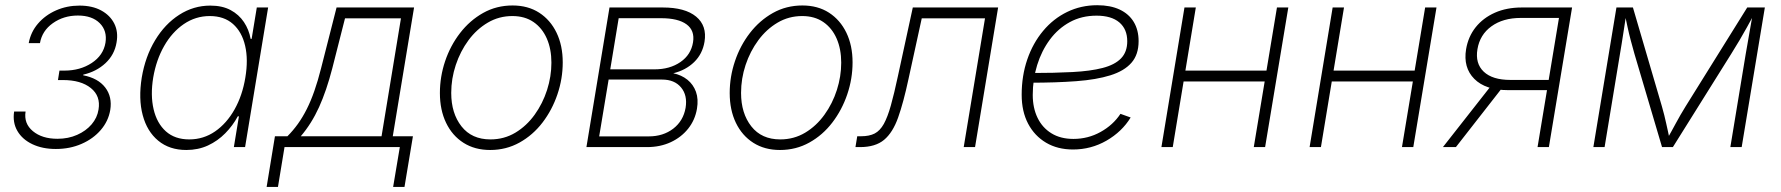

<svg xmlns="http://www.w3.org/2000/svg" viewBox="-20 -570 6900 744"><path d="M196.3 7.3Q144.5 7.3 105.5 -11.2Q66.4 -29.8 47.4 -62.5Q28.3 -95.2 34.7 -137.7H79.1Q71.8 -91.3 107.4 -61.8Q143.1 -32.2 202.6 -32.2Q244.6 -32.2 278.8 -47.4Q313 -62.5 335 -88.1Q356.9 -113.8 361.8 -145.5Q370.6 -197.8 332 -228.8Q293.5 -259.8 224.1 -259.8H204.6L210.4 -296.4H229.5Q290.5 -296.4 335.4 -325.9Q380.4 -355.5 388.7 -404.3Q396 -450.7 366.5 -480.2Q336.9 -509.8 281.7 -509.8Q226.6 -509.8 184.8 -480.2Q143.1 -450.7 134.8 -402.8H91.3Q99.1 -445.8 127.2 -478.5Q155.3 -511.2 197.3 -529.8Q239.3 -548.3 288.1 -548.3Q337.4 -548.3 372.1 -529.5Q406.7 -510.7 422.9 -478.5Q439 -446.3 431.6 -405.3Q423.8 -357.9 388.7 -325.2Q353.5 -292.5 302.7 -280.8L302.2 -278.3Q359.9 -267.1 387.7 -231Q415.5 -194.8 407.2 -143.6Q399.9 -100.6 370.6 -66.4Q341.3 -32.2 296.1 -12.5Q251 7.3 196.3 7.3Z M702.1 11.2Q636.7 11.2 593.3 -24.7Q549.8 -60.5 533 -123.8Q516.1 -187 529.3 -269.5Q543 -351.1 581.1 -414.1Q619.1 -477.1 674.6 -512.7Q730 -548.3 794.9 -548.3Q841.3 -548.3 873.5 -531Q905.8 -513.7 925.3 -484.4Q944.8 -455.1 951.2 -419.4H955.1L975.1 -541H1019L929.7 0H886.2L905.8 -119.1H901.4Q882.3 -83.5 853 -53.7Q823.7 -23.9 785.9 -6.3Q748 11.2 702.1 11.2ZM713.4 -29.8Q768.6 -29.8 813.5 -60.8Q858.4 -91.8 888.9 -146Q919.4 -200.2 930.7 -269.5Q942.4 -338.9 929.9 -392.6Q917.5 -446.3 882.8 -477.1Q848.1 -507.8 793 -507.8Q737.8 -507.8 692.1 -476.6Q646.5 -445.3 616 -391.6Q585.4 -337.9 573.7 -269.5Q562.5 -201.2 575.2 -146.7Q587.9 -92.3 622.8 -61Q657.7 -29.8 713.4 -29.8Z M1013.2 154.3 1045.4 -42H1093.8Q1115.7 -64 1134.3 -89.8Q1152.8 -115.7 1168.7 -147.2Q1184.6 -178.7 1198.2 -217.8Q1211.9 -256.8 1224.1 -305.2L1284.2 -541H1584.5L1502 -42H1580.1L1547.4 154.3H1503.4L1529.3 0H1082.5L1057.1 154.3ZM1145.5 -42H1458.5L1533.7 -499H1316.9L1267.6 -305.2Q1245.1 -218.3 1216.3 -154.8Q1187.5 -91.3 1145.5 -42Z M1879.4 11.2Q1819.8 11.2 1776.1 -16.6Q1732.4 -44.4 1708.5 -94.2Q1684.6 -144 1684.6 -209.5Q1684.6 -272.5 1704.8 -332.8Q1725.1 -393.1 1762.7 -441.9Q1800.3 -490.7 1852.1 -519.8Q1903.8 -548.8 1966.3 -548.8Q2025.9 -548.8 2069.3 -520.8Q2112.8 -492.7 2136.7 -443.1Q2160.6 -393.6 2160.6 -328.1Q2160.6 -265.1 2140.1 -204.6Q2119.6 -144 2082.3 -95.2Q2044.9 -46.4 1993.2 -17.6Q1941.4 11.2 1879.4 11.2ZM1880.4 -29.8Q1933.6 -29.8 1977.1 -55.9Q2020.5 -82 2051.8 -125.5Q2083 -168.9 2099.9 -221.4Q2116.7 -273.9 2116.7 -327.1Q2116.7 -379.9 2098.9 -420.7Q2081.1 -461.4 2047.4 -484.6Q2013.7 -507.8 1965.3 -507.8Q1913.6 -507.8 1870.4 -482.4Q1827.1 -457 1795.4 -414.1Q1763.7 -371.1 1746.1 -318.1Q1728.5 -265.1 1728.5 -210Q1728.5 -130.9 1768.3 -80.3Q1808.1 -29.8 1880.4 -29.8Z M2252.4 0 2341.8 -541H2548.3Q2634.8 -541 2677.5 -505.6Q2720.2 -470.2 2710 -408.2Q2702.1 -360.8 2669.7 -329.3Q2637.2 -297.9 2588.9 -286.1Q2621.1 -279.3 2643.8 -261Q2666.5 -242.7 2676.8 -214.4Q2687 -186 2680.7 -148.4Q2673.3 -105 2646.7 -71.5Q2620.1 -38.1 2579.1 -19Q2538.1 0 2487.3 0ZM2301.8 -41.5H2494.1Q2549.8 -41.5 2588.9 -71.5Q2627.9 -101.6 2636.7 -152.3Q2644.5 -200.7 2619.1 -231.2Q2593.8 -261.7 2545.4 -261.7H2338.4ZM2344.7 -301.3H2516.1Q2575.7 -301.3 2616.7 -329.6Q2657.7 -357.9 2665.5 -406.2Q2672.9 -451.7 2640.4 -475.6Q2607.9 -499.5 2541.5 -499.5H2377.4Z M3002.4 11.2Q2942.9 11.2 2899.2 -16.6Q2855.5 -44.4 2831.5 -94.2Q2807.6 -144 2807.6 -209.5Q2807.6 -272.5 2827.9 -332.8Q2848.1 -393.1 2885.7 -441.9Q2923.3 -490.7 2975.1 -519.8Q3026.9 -548.8 3089.4 -548.8Q3148.9 -548.8 3192.4 -520.8Q3235.8 -492.7 3259.8 -443.1Q3283.7 -393.6 3283.7 -328.1Q3283.7 -265.1 3263.2 -204.6Q3242.7 -144 3205.3 -95.2Q3168 -46.4 3116.2 -17.6Q3064.5 11.2 3002.4 11.2ZM3003.4 -29.8Q3056.6 -29.8 3100.1 -55.9Q3143.6 -82 3174.8 -125.5Q3206.1 -168.9 3222.9 -221.4Q3239.7 -273.9 3239.7 -327.1Q3239.7 -379.9 3221.9 -420.7Q3204.1 -461.4 3170.4 -484.6Q3136.7 -507.8 3088.4 -507.8Q3036.6 -507.8 2993.4 -482.4Q2950.2 -457 2918.5 -414.1Q2886.7 -371.1 2869.1 -318.1Q2851.6 -265.1 2851.6 -210Q2851.6 -130.9 2891.4 -80.3Q2931.2 -29.8 3003.4 -29.8Z M3294.9 0 3301.8 -42H3316.4Q3348.6 -42 3369.4 -52.7Q3390.1 -63.5 3404.8 -89.8Q3419.4 -116.2 3432.1 -161.4Q3444.8 -206.5 3459.5 -275.4L3517.1 -541H3847.7L3758.3 0H3714.4L3796.9 -499H3551.8L3500.5 -264.2Q3481 -172.9 3460.2 -114.5Q3439.5 -56.2 3405.8 -28.1Q3372.1 0 3312.5 0Z M4137.7 9.3Q4078.1 9.3 4033.4 -17.1Q3988.8 -43.5 3963.9 -90.8Q3939 -138.2 3939 -202.6Q3939 -276.4 3960.7 -339.6Q3982.4 -402.8 4022 -450.2Q4061.5 -497.6 4115.2 -523.7Q4168.9 -549.8 4231.9 -549.8Q4282.7 -549.8 4318.6 -533Q4354.5 -516.1 4373.3 -484.9Q4392.1 -453.6 4392.1 -410.6Q4392.1 -358.4 4364.3 -326.7Q4336.4 -294.9 4282.5 -278.1Q4228.5 -261.2 4150.4 -255.4Q4072.3 -249.5 3971.7 -249.5L3975.6 -287.1Q4066.4 -287.1 4135.7 -290.8Q4205.1 -294.4 4252.4 -306.6Q4299.8 -318.8 4324 -343.8Q4348.1 -368.7 4348.1 -410.2Q4348.1 -457 4317.4 -483.2Q4286.6 -509.3 4229 -509.3Q4171.4 -509.3 4125.7 -484.4Q4080.1 -459.5 4048.1 -416.3Q4016.1 -373 3999 -317.9Q3981.9 -262.7 3981.9 -202.1Q3981.9 -151.9 4000.5 -113.5Q4019 -75.2 4054.2 -53.5Q4089.4 -31.7 4139.6 -31.7Q4196.3 -31.7 4244.6 -58.6Q4293 -85.4 4321.8 -128.9L4361.3 -114.7Q4327.6 -59.6 4267.8 -25.1Q4208 9.3 4137.7 9.3Z M4901.4 -296.4 4894.5 -254.4H4554.2L4561.5 -296.4ZM4613.8 -541 4524.4 0H4480.5L4569.8 -541ZM4972.2 -541 4882.3 0H4838.4L4928.2 -541Z M5475.6 -296.4 5468.8 -254.4H5128.4L5135.7 -296.4ZM5188 -541 5098.6 0H5054.7L5144 -541ZM5546.4 -541 5456.5 0H5412.6L5502.4 -541Z M5981.9 0H5938L6021 -500.5H5873Q5804.2 -500.5 5759.3 -468Q5714.4 -435.5 5705.1 -379.4Q5695.8 -324.2 5729.5 -292.2Q5763.2 -260.3 5832.5 -260.3H6000.5L5994.1 -220.7H5824.2Q5736.3 -220.7 5692.9 -264.4Q5649.4 -308.1 5661.1 -379.4Q5669.4 -428.2 5698.2 -464.4Q5727.1 -500.5 5772.7 -520.8Q5818.4 -541 5877 -541H6071.8ZM5621.6 0H5571.3L5763.7 -245.1H5813Z M6154.3 0 6243.7 -541H6307.6L6419.9 -157.7Q6424.8 -140.6 6429 -124Q6433.1 -107.4 6436.5 -91.8Q6439.9 -76.2 6443.4 -60.8Q6446.8 -45.4 6449.7 -30.8H6439.9Q6448.7 -45.9 6457 -61.3Q6465.3 -76.7 6473.9 -92.3Q6482.4 -107.9 6491.7 -124.3Q6501 -140.6 6511.7 -157.7L6750.5 -541H6818.8L6729 0H6685.1L6744.6 -360.4Q6748 -379.9 6751.5 -399.7Q6754.9 -419.4 6758.3 -439Q6761.7 -458.5 6765.1 -478Q6768.6 -497.6 6772 -516.1H6777.8Q6763.2 -489.3 6749.3 -464.1Q6735.4 -439 6720.7 -414.1Q6706.1 -389.2 6688.5 -361.3L6462.4 0H6420.4L6313.5 -361.3Q6305.7 -389.2 6299.1 -413.8Q6292.5 -438.5 6287.1 -463.6Q6281.7 -488.8 6275.9 -516.1H6281.7Q6278.8 -496.6 6275.9 -477.3Q6272.9 -458 6270 -439Q6267.1 -419.9 6263.9 -400.1Q6260.7 -380.4 6257.3 -360.4L6197.8 0Z"/></svg>

Font: Inter 17pt ExtraLight
Style: Italic
Weight: 250
Italic angle: -9.3988°
Version: Version 4.001;git-66647c0bb